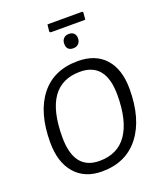

<svg xmlns="http://www.w3.org/2000/svg" viewBox="-164 -1011 939 1122"><g transform="rotate(-20 305.5 -450.5)"><path d="M484 -909 489 -904 485 -859H269L263 -866L268 -909ZM366 -814Q386 -814 397 -803Q408 -792 408 -772Q408 -751 395.5 -738.5Q383 -726 363 -726Q321 -726 321 -769Q321 -789 333 -801.5Q345 -814 366 -814ZM360 -647Q470 -647 530 -580Q590 -513 590 -391Q590 -205 507.5 -98.5Q425 8 275 8Q168 8 107.5 -61.5Q47 -131 47 -255Q47 -440 128.5 -543.5Q210 -647 360 -647ZM351 -584Q124 -584 124 -260Q124 -55 282 -55Q396 -55 453.5 -139Q511 -223 511 -382Q511 -584 351 -584Z"/></g></svg>

Font: Alegreya Sans
Style: Italic
Weight: 400
Italic angle: -7°
Designer: Juan Pablo del Peral
Foundry: Huerta Tipografica
Version: Version 2.007